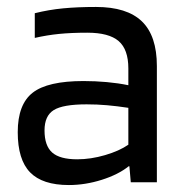

<svg xmlns="http://www.w3.org/2000/svg" viewBox="-20 -524 533 552"><path d="M178 8Q102 8 66.5 -28.5Q31 -65 31 -144Q31 -224 74 -257.5Q117 -291 220 -291Q254 -291 287 -288Q320 -285 349 -279V-327Q349 -382 321 -406Q293 -430 231 -430Q185 -430 150 -426.5Q115 -423 80 -415V-486Q120 -496 161.5 -500Q203 -504 256 -504Q345 -504 388 -462.5Q431 -421 431 -334V0H356L352 -46H350Q320 -22 272.5 -7Q225 8 178 8ZM229 -224Q161 -224 134.5 -207.5Q108 -191 108 -149Q108 -105 130 -85.5Q152 -66 202 -66Q241 -66 282 -78Q323 -90 349 -108V-214Q316 -219 287.5 -221.5Q259 -224 229 -224Z"/></svg>

Font: Blinker
Style: Regular
Weight: 400
Designer: Juergen Huber
Foundry: supertype
Version: Version 1.017;hotconv 1.0.117;makeotfexe 2.5.65602